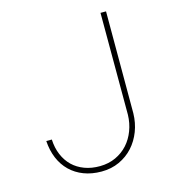

<svg xmlns="http://www.w3.org/2000/svg" viewBox="-108 -801 815 901"><g transform="rotate(-15 300.0 -350.5)"><path d="M462.4 -710.9H489.3V-215.8Q488.3 -169.4 472.7 -128.7Q457 -87.9 429.2 -57.1Q401.4 -26.4 362.3 -8.3Q323.2 9.8 275.4 9.8Q228 9.8 189.7 -4.9Q151.4 -19.5 123.5 -46.6Q95.7 -73.7 79.8 -111.6Q64 -149.4 61 -195.8H87.9Q89.8 -154.8 103.8 -121.6Q117.7 -88.4 141.8 -64.9Q166 -41.5 200 -28.8Q233.9 -16.1 275.4 -16.6Q317.4 -17.1 351.6 -33Q385.7 -48.8 410.2 -75.9Q434.6 -103 448.2 -139.2Q461.9 -175.3 462.9 -215.8Z"/></g></svg>

Font: Roboto Mono Thin
Style: Regular
Weight: 250
Designer: Google
Version: Version 2.000985; 2015; ttfautohint (v1.3)